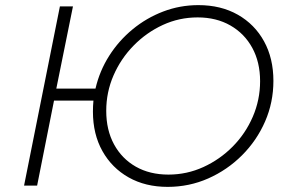

<svg xmlns="http://www.w3.org/2000/svg" viewBox="-20 -725 1130 750"><path d="M74 0 214 -700H265L200 -379H353Q369 -448 406.5 -507Q444 -566 498 -610.5Q552 -655 617.5 -680Q683 -705 755 -705Q843 -705 909 -667.5Q975 -630 1011.5 -563.5Q1048 -497 1048 -409Q1048 -325 1015.5 -250.5Q983 -176 925.5 -118.5Q868 -61 793.5 -28Q719 5 635 5Q548 5 482.5 -32Q417 -69 380 -135Q343 -201 343 -289Q343 -311 345 -332H191L125 0ZM638 -43Q710 -43 774.5 -72.5Q839 -102 889 -152.5Q939 -203 967.5 -269Q996 -335 996 -408Q996 -482 965.5 -538Q935 -594 880 -625.5Q825 -657 752 -657Q680 -657 616 -627.5Q552 -598 502 -547Q452 -496 423.5 -430.5Q395 -365 395 -292Q395 -217 425.5 -161Q456 -105 510.5 -74Q565 -43 638 -43Z"/></svg>

Font: Montserrat Light
Style: Italic
Weight: 300
Italic angle: -11.3°
Designer: Julieta Ulanovsky
Foundry: Julieta Ulanovsky
Version: Version 9.000; ttfautohint (v1.8.4.7-5d5b)